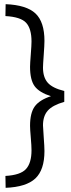

<svg xmlns="http://www.w3.org/2000/svg" viewBox="-20 -773 338 920"><path d="M124 -170Q124 -232 146.5 -263Q169 -294 224 -312Q168 -330 146 -360Q124 -390 124 -453Q124 -467 127.5 -512Q131 -557 131 -574Q131 -636 105 -664Q79 -692 6 -696L7 -753Q107 -749 150 -708.5Q193 -668 193 -577Q193 -557 189.5 -509.5Q186 -462 186 -449Q186 -403 208.5 -377Q231 -351 288 -337V-285Q232 -269 209 -243Q186 -217 186 -172Q186 -161 189.5 -115.5Q193 -70 193 -49Q193 41 149.5 82Q106 123 7 127L6 70Q78 66 104.5 37Q131 8 131 -53Q131 -74 127.5 -114Q124 -154 124 -170Z"/></svg>

Font: TitilliumText22L Lt
Style: Thin
Weight: 300
Designer: Campivisivi
Foundry: Campivisivi
Version: 1.000